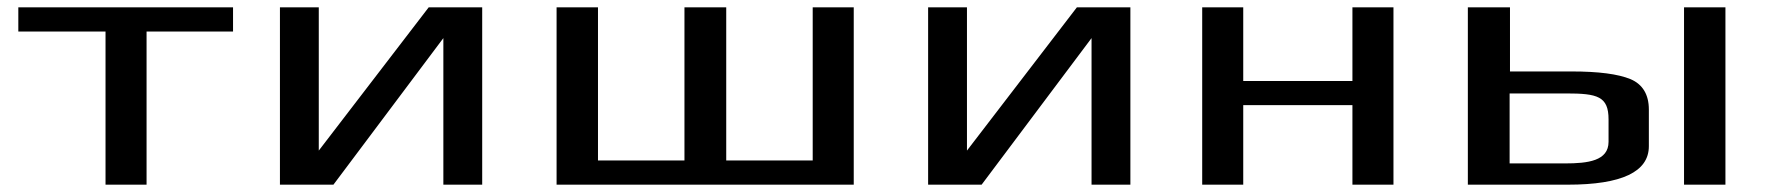

<svg xmlns="http://www.w3.org/2000/svg" viewBox="-20 -504 4827 524"><path d="M616 -418V-484H30V-418H268V0H380V-418Z M890 0 1190 -400V0H1296V-484H1150L850 -93V-484H744V0Z M2310 0V-484H2198V-66H1962V-484H1848V-66H1612V-484H1499V0Z M2659 0 2959 -400V0H3065V-484H2919L2619 -93V-484H2513V0Z M3783 0V-484H3671V-283H3373V-484H3261V0H3373V-217H3671V0Z M4689 0V-484H4576V0ZM4259 0C4406 0 4480 -35 4480 -105V-205C4480 -246 4463 -274 4430 -288C4396 -302 4343 -309 4269 -309H4101V-484H3986V0ZM4251 -58H4100V-249H4254C4340 -249 4370 -241 4370 -178V-117C4370 -65 4314 -58 4251 -58Z"/></svg>

Font: Gamestation Extended
Style: Regular
Weight: 400
Width: 7
Designer: Jonas Hecksher
Foundry: Jonas Hecksher, Playtypeª, e-types AS
Version: Version 1.003